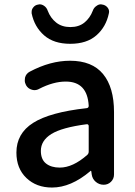

<svg xmlns="http://www.w3.org/2000/svg" viewBox="-20 -841 614 874"><path d="M216.8 12.7Q145.5 12.7 100.1 -30.8Q54.7 -74.2 54.7 -146.5Q54.7 -233.4 130.9 -281.7Q207 -330.1 374 -348.6Q383.8 -349.6 383.8 -359.4Q377.9 -469.7 279.3 -469.7Q222.7 -469.7 158.2 -436.5Q148.4 -430.7 136.7 -430.7Q130.9 -430.7 125 -432.6Q107.4 -437.5 98.6 -453.1Q92.8 -463.9 92.8 -474.6Q92.8 -481.4 93.8 -487.3Q98.6 -505.9 115.2 -514.6Q209 -564.5 298.8 -564.5Q399.4 -564.5 449.2 -503.9Q499 -443.4 499 -331.1V-46.9Q499 -27.3 485.4 -13.7Q471.7 0 452.1 0Q431.6 0 416 -13.2Q400.4 -26.4 397.5 -46.9L395.5 -61.5Q394.5 -63.5 393.1 -63.5Q391.6 -63.5 390.6 -61.5Q302.7 12.7 216.8 12.7ZM252 -78.1Q311.5 -78.1 377 -135.7Q383.8 -141.6 383.8 -151.4V-267.6Q383.8 -271.5 380.9 -273.9Q377.9 -276.4 374 -275.4Q261.7 -260.7 213.9 -231Q166 -201.2 166 -154.3Q166 -115.2 189.5 -96.7Q212.9 -78.1 252 -78.1ZM124 -780.3Q124 -784.2 124 -787.1Q124 -797.9 130.9 -806.6Q139.6 -818.4 154.3 -820.3Q157.2 -821.3 160.2 -821.3Q170.9 -821.3 180.7 -814.5Q192.4 -806.6 197.3 -792Q210 -758.8 235.8 -738.3Q261.7 -717.8 300.3 -717.8Q338.9 -717.8 364.3 -738.3Q389.6 -758.8 402.3 -792Q407.2 -806.6 419.9 -814.5Q428.7 -821.3 439.5 -821.3Q442.4 -821.3 445.3 -820.3Q460 -818.4 469.7 -806.6Q476.6 -797.9 476.6 -787.1Q476.6 -784.2 475.6 -780.3Q462.9 -718.8 418.9 -680.2Q375 -641.6 299.8 -641.6Q224.6 -641.6 180.7 -680.2Q136.7 -718.8 124 -780.3Z"/></svg>

Font: Gen Jyuu GothicX Medium
Style: Regular
Weight: 500
Designer: Ryoko NISHIZUKA (kana &amp; ideographs); Paul D. Hunt (Latin, Greek &amp; Cyrillic); Wenlong ZHANG (bopomofo); Sandoll C
Version: Version 1.058.20140828